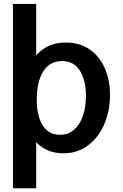

<svg xmlns="http://www.w3.org/2000/svg" viewBox="-20 -774 640 1000"><path d="M47.5 -753.5H168.5V-486Q198.5 -519.5 236.5 -536Q274.5 -552.5 323 -552.5Q393.5 -552.5 445.5 -517.5Q497.5 -482.5 525.2 -420.2Q553 -358 553 -278.5Q553 -197 523.2 -127.5Q493.5 -58 438.5 -16.8Q383.5 24.5 312 24.5Q267 24.5 232.5 10.5Q198 -3.5 168.5 -33V206.5H47.5ZM427.5 -273.5Q427.5 -356.5 395.8 -406.2Q364 -456 304 -456Q239.5 -456 205.5 -402.5Q171.5 -349 171.5 -254.5Q171.5 -171 202.2 -121.5Q233 -72 293 -72Q336 -72 366.2 -98.8Q396.5 -125.5 412 -171.2Q427.5 -217 427.5 -273.5Z"/></svg>

Font: JuliaMono ExtraBold
Style: Regular
Weight: 800
Monospace: yes
Designer: cormullion
Foundry: corm
Version: Version 0.055; ttfautohint (v1.8.4)